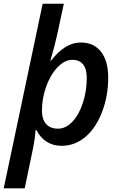

<svg xmlns="http://www.w3.org/2000/svg" viewBox="-47 -780 653 1040"><path d="M286.1 9.8Q240.2 9.8 205.6 -12.5Q170.9 -34.7 149.9 -76.2H146Q142.6 -31.7 133.8 14.2L86.9 240.2H-26.9L184.1 -759.8H298.8Q275.4 -650.9 263.2 -594.2Q251 -537.6 226.1 -452.1H230Q305.7 -549.8 390.1 -549.8Q460.4 -549.8 499.8 -500Q539.1 -450.2 539.1 -359.9Q539.1 -260.3 505.9 -173.6Q472.7 -86.9 415.8 -38.6Q358.9 9.8 286.1 9.8ZM345.2 -456.1Q304.2 -456.1 265.6 -416.5Q227.1 -377 203.6 -312.3Q180.2 -247.6 180.2 -182.1Q180.2 -134.3 202.6 -108.6Q225.1 -83 267.1 -83Q309.1 -83 345 -120.6Q380.9 -158.2 401.9 -222.7Q422.9 -287.1 422.9 -357.9Q422.9 -406.7 402.8 -431.4Q382.8 -456.1 345.2 -456.1Z"/></svg>

Font: Open Sans Semibold
Style: Italic
Weight: 600
Italic angle: -12°
Foundry: Ascender Corporation
Version: Version 1.10